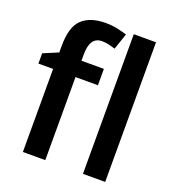

<svg xmlns="http://www.w3.org/2000/svg" viewBox="-138 -873 895 982"><g transform="rotate(20 309.5 -382.5)"><path d="M341 -452V-541H219V-575Q219 -671 284 -671Q305 -671 323.5 -666.5Q342 -662 357 -657L387 -745Q364 -752 334.5 -758.5Q305 -765 270 -765Q187 -765 142.5 -723.5Q98 -682 98 -578V-542L17 -508V-452H97V0H219V-452ZM545 0H424V-760H545Z"/></g></svg>

Font: Noto Sans Display Medium
Style: Regular
Weight: 500
Designer: Monotype Design Team
Foundry: Monotype Imaging Inc.
Version: Version 1.900